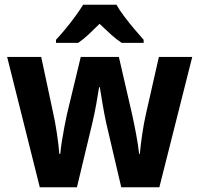

<svg xmlns="http://www.w3.org/2000/svg" viewBox="-20 -786 837 806"><path d="M426 -269Q418 -306 410.5 -350Q403 -394 399 -420H396Q392 -393 384 -348.5Q376 -304 367 -267L303 0H147L10 -547H153L202 -317Q211 -278 218.5 -228.5Q226 -179 229 -140H233Q235 -164 240 -194.5Q245 -225 250.5 -254.5Q256 -284 261 -306L319 -547H479L535 -304Q543 -268 551.5 -222.5Q560 -177 564 -140H567Q570 -175 577 -222.5Q584 -270 593 -309L647 -547H787L649 0H489ZM469 -766Q482 -743 502 -716.5Q522 -690 543.5 -664.5Q565 -639 583 -619V-606H491Q468 -621 445.5 -641.5Q423 -662 398 -686Q373 -661 351.5 -641Q330 -621 308 -606H215V-619Q233 -638 254.5 -664Q276 -690 296 -717.5Q316 -745 329 -766Z"/></svg>

Font: Noto Sans Lao UI SemCond
Style: Bold
Weight: 700
Width: 4
Designer: Monotype Design Team
Foundry: Monotype Imaging Inc.
Version: Version 2.000; ttfautohint (v1.8.4.7-5d5b)